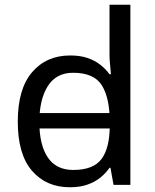

<svg xmlns="http://www.w3.org/2000/svg" viewBox="-20 -780 655 810"><path d="M104 -238V-303H480V-238ZM275 10Q175 10 115 -59.5Q55 -129 55 -267Q55 -405 115.5 -475.5Q176 -546 276 -546Q318 -546 349 -535.5Q380 -525 403 -507Q426 -489 442 -467H448Q447 -480 444.5 -505.5Q442 -531 442 -546V-760H530V0H459L446 -72H442Q426 -49 403 -30.5Q380 -12 348.5 -1Q317 10 275 10ZM289 -63Q374 -63 408.5 -109.5Q443 -156 443 -250V-266Q443 -366 410 -419.5Q377 -473 288 -473Q217 -473 181.5 -416.5Q146 -360 146 -265Q146 -169 181.5 -116Q217 -63 289 -63Z"/></svg>

Font: ubangla05
Style: Book
Weight: 400
Designer: Jelle Bosma - Monotype Design Team
Foundry: Monotype Imaging Inc.
Version: Version 2.003